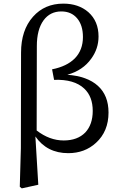

<svg xmlns="http://www.w3.org/2000/svg" viewBox="-20 -830 663 1058"><path d="M100 208 89 199 95 -13 96 -540Q96 -664 162 -738Q226 -810 329 -810Q413 -810 467 -763Q523 -713 523 -629Q523 -562 483 -507Q437 -442 351 -418Q461 -410 519.5 -357Q578 -304 578 -210Q578 -106 509 -43Q447 14 356 14Q239 14 175 -78L191 188ZM331 -56Q407 -56 450 -100Q491 -144 491 -219Q491 -298 444 -342Q389 -394 278 -390L267 -448Q348 -464 392 -508Q437 -554 437 -626Q437 -691 405 -729Q373 -767 318 -767Q256 -767 220 -718Q183 -667 183 -576L182 -111Q253 -56 331 -56Z"/></svg>

Font: GenRyuMin TW M
Style: Regular
Weight: 500
Version: Version 1.501;PS 1;hotconv 16.6.51;makeotf.lib2.5.65220